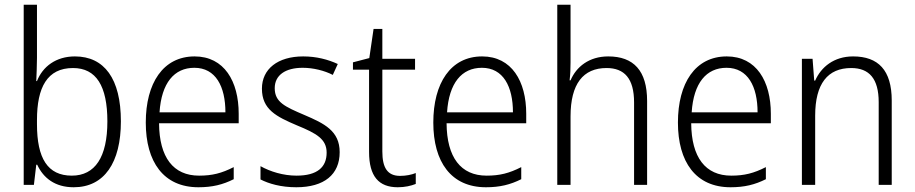

<svg xmlns="http://www.w3.org/2000/svg" viewBox="-20 -780 3859 810"><path d="M136 -536V-760H80V0H123L133 -85H137C163 -29 212 10 291 10C420 10 490 -94 490 -268C490 -448 420 -542 296 -542C216 -542 160 -499 136 -438H133C134 -464 136 -504 136 -536ZM288 -493C386 -493 433 -417 433 -268C433 -117 381 -39 283 -39C181 -39 136 -112 136 -256V-274C136 -411 179 -493 288 -493Z M801 -542C668 -542 595 -429 595 -263C595 -97 670 10 817 10C876 10 920 -1 966 -24V-75C915 -49 875 -39 820 -39C711 -39 652 -116 651 -260H987V-300C987 -437 926 -542 801 -542ZM800 -494C890 -494 931 -415 931 -306H653C661 -430 715 -494 800 -494Z M1413 -138C1413 -228 1348 -259 1264 -295C1182 -330 1139 -349 1139 -408C1139 -463 1184 -494 1257 -494C1302 -494 1349 -482 1384 -464L1405 -510C1364 -529 1315 -542 1259 -542C1152 -542 1085 -489 1085 -406C1085 -318 1146 -288 1233 -251C1316 -217 1358 -193 1358 -136C1358 -75 1319 -39 1231 -39C1175 -39 1120 -56 1079 -79V-23C1114 -5 1165 10 1230 10C1348 10 1413 -44 1413 -138Z M1668 -38C1614 -38 1593 -73 1593 -141V-486H1731V-532H1593V-658H1556L1538 -535L1469 -517V-486H1537V-139C1537 -36 1578 10 1658 10C1688 10 1714 4 1734 -4V-50C1717 -43 1693 -38 1668 -38Z M2014 -542C1881 -542 1808 -429 1808 -263C1808 -97 1883 10 2030 10C2089 10 2133 -1 2179 -24V-75C2128 -49 2088 -39 2033 -39C1924 -39 1865 -116 1864 -260H2200V-300C2200 -437 2139 -542 2014 -542ZM2013 -494C2103 -494 2144 -415 2144 -306H1866C1874 -430 1928 -494 2013 -494Z M2387 -517V-760H2331V0H2387V-289C2387 -426 2440 -493 2539 -493C2614 -493 2655 -449 2655 -348V0H2710V-354C2710 -482 2653 -542 2546 -542C2465 -542 2411 -498 2387 -441H2383C2386 -466 2387 -489 2387 -517Z M3046 -542C2913 -542 2840 -429 2840 -263C2840 -97 2915 10 3062 10C3121 10 3165 -1 3211 -24V-75C3160 -49 3120 -39 3065 -39C2956 -39 2897 -116 2896 -260H3232V-300C3232 -437 3171 -542 3046 -542ZM3045 -494C3135 -494 3176 -415 3176 -306H2898C2906 -430 2960 -494 3045 -494Z M3579 -542C3498 -542 3444 -497 3419 -440H3415L3408 -532H3363V0H3419V-292C3419 -427 3472 -493 3571 -493C3647 -493 3687 -448 3687 -349V0H3742V-356C3742 -484 3685 -542 3579 -542Z"/></svg>

Font: Noto Sans Gujarati UI SemiCondensed Light
Style: Regular
Weight: 300
Width: 4
Designer: Jelle Bosma - Monotype Design Team, Universal Thirst
Foundry: Monotype Imaging Inc.
Version: Version 2.106